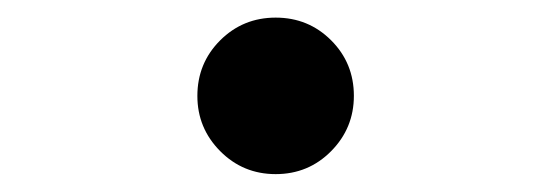

<svg xmlns="http://www.w3.org/2000/svg" viewBox="-20 -456 626 218"><path d="M293 -258.3Q255.9 -258.3 230 -284.4Q204.1 -310.5 204.1 -347.1Q204.1 -384.3 230 -410.2Q255.9 -436 293 -436Q330.2 -436 356 -410.2Q381.8 -384.4 381.8 -347.2Q381.8 -310.5 356 -284.4Q330.2 -258.3 293 -258.3Z"/></svg>

Font: Cascadia Mono
Style: Regular
Weight: 400
Monospace: yes
Designer: Aaron Bell
Foundry: Saja Typeworks
Version: Version 2102.003